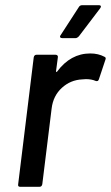

<svg xmlns="http://www.w3.org/2000/svg" viewBox="-20 -720 427 740"><path d="M383 -501Q390 -498 386 -489L361 -414Q358 -405 349 -408Q333 -415 311 -415L297 -414Q252 -412 218.5 -381.5Q185 -351 179 -302L143 -10Q141 0 132 0H58Q48 0 50 -10L110 -499Q112 -509 121 -509H194Q199 -509 201.5 -506Q204 -503 203 -499L196 -446Q196 -443 197.5 -442.5Q199 -442 200 -444Q252 -514 328 -514Q359 -514 383 -501ZM214 -585 284 -693Q288 -700 297 -700H362Q367 -700 368.5 -696.5Q370 -693 366 -688L284 -580Q277 -573 271 -573H220Q214 -573 212 -576.5Q210 -580 214 -585Z"/></svg>

Font: Barlow Medium
Style: Italic
Weight: 500
Italic angle: -7°
Designer: Jeremy Tribby
Foundry: Tribby Type
Version: Version 1.408